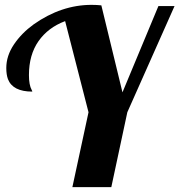

<svg xmlns="http://www.w3.org/2000/svg" viewBox="-20 -770 738 790"><path d="M277.8 0 344.2 -308.1 248 -683.1Q177.7 -656.7 138.4 -600.6Q99.1 -544.4 99.1 -460.9Q99.1 -420.4 110.4 -399.9Q112.8 -396 112.8 -393.1Q32.7 -393.1 12.7 -444.3Q5.9 -462.9 5.9 -490.2Q5.9 -540.5 37.4 -587.2Q68.8 -633.8 118.7 -669.9Q232.4 -750 356.9 -750Q377.4 -750 397 -748L483.9 -390.1L631.8 -745.1H698.2L503.9 -308.1L438 0Z"/></svg>

Font: UVF Lobster12
Style: Regular
Weight: 400
Designer: Pablo Impallari
Foundry: Pablo Impallari. www.impallari.com
Version: Version 1.004